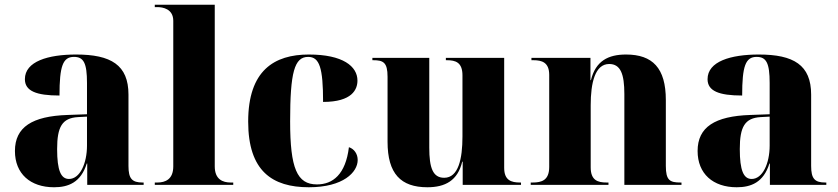

<svg xmlns="http://www.w3.org/2000/svg" viewBox="-20 -780 3534 810"><path d="M208 10C268 10 321 -10 346 -90H348V0H586V-10H582C537 -10 522 -26 522 -80V-381C522 -506 448 -550 301 -550C183 -550 85 -521 85 -446C85 -396 133 -377 231 -377C231 -501 245 -540 292 -540C333 -540 347 -514 347 -430V-298L265 -295C116 -290 43 -244 43 -143C43 -47 108 10 208 10ZM271 -25C237 -25 221 -61 221 -151C221 -245 242 -282 309 -286L347 -288V-166C347 -90 317 -25 271 -25Z M633 0H964V-10H953C920 -10 886 -23 886 -78V-760H633V-750H644C666 -750 711 -743 711 -692V-78C711 -23 677 -10 644 -10H633Z M1283 10C1429 10 1489 -54 1489 -105C1489 -131 1474 -152 1452 -159C1438 -44 1384 -2 1317 -2C1233 -2 1204 -70 1204 -268C1204 -475 1222 -540 1280 -540C1328 -540 1343 -494 1343 -350C1466 -350 1488 -403 1488 -440C1488 -500 1427 -550 1283 -550C1137 -550 1027 -483 1027 -267C1027 -58 1129 10 1283 10Z M1783 10C1858 10 1911 -18 1930 -98H1932V0H2178V-10H2174C2137 -10 2107 -19 2107 -72V-536H1861V-526H1865C1902 -526 1931 -517 1931 -462V-204C1931 -110 1914 -30 1854 -30C1806 -30 1791 -72 1791 -157V-536H1551V-526H1554C1597 -526 1615 -517 1615 -456V-182C1615 -47 1671 10 1783 10Z M2219 0H2547V-10H2539C2502 -10 2472 -19 2472 -74V-336C2472 -430 2490 -510 2550 -510C2598 -510 2614 -468 2614 -383V0H2855V-10H2851C2806 -10 2789 -19 2789 -80V-358C2789 -493 2733 -550 2621 -550C2546 -550 2493 -523 2473 -442H2471V-536H2222V-526H2230C2266 -526 2297 -517 2297 -464V-76C2297 -19 2265 -10 2227 -10H2219Z M3088 10C3148 10 3201 -10 3226 -90H3228V0H3466V-10H3462C3417 -10 3402 -26 3402 -80V-381C3402 -506 3328 -550 3181 -550C3063 -550 2965 -521 2965 -446C2965 -396 3013 -377 3111 -377C3111 -501 3125 -540 3172 -540C3213 -540 3227 -514 3227 -430V-298L3145 -295C2996 -290 2923 -244 2923 -143C2923 -47 2988 10 3088 10ZM3151 -25C3117 -25 3101 -61 3101 -151C3101 -245 3122 -282 3189 -286L3227 -288V-166C3227 -90 3197 -25 3151 -25Z"/></svg>

Font: Noto Serif Display ExtraBold
Style: Regular
Weight: 800
Designer: Monotype Design Team
Foundry: Monotype Imaging Inc.
Version: Version 2.009